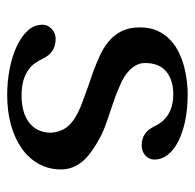

<svg xmlns="http://www.w3.org/2000/svg" viewBox="-24 -518 542 534"><g transform="rotate(90 247.0 -251.0)"><path d="M349.1 -122.1Q346.7 -152.3 329.3 -171.1Q312 -189.9 274.9 -205.1L217.8 -226.1L179.2 -239.3Q154.3 -248.5 132.1 -259Q109.9 -269.5 93 -284.2Q76.2 -298.8 66.2 -319.3Q56.2 -339.8 56.2 -369.1Q56.2 -397.5 65.9 -418.5Q75.7 -439.5 91.8 -454.3Q107.9 -469.2 127.9 -478.5Q147.9 -487.8 168.7 -492.9Q189.5 -498 208.5 -500Q227.5 -502 241.2 -502Q285.2 -502 319.1 -494.4Q353 -486.8 376.5 -474.1Q399.9 -461.4 411.9 -444.8Q423.8 -428.2 423.8 -410.2Q423.8 -394 412.1 -384Q400.4 -374 384.8 -374Q365.7 -374 352.5 -383.1Q339.4 -392.1 331.1 -410.2Q306.2 -461.9 242.2 -461.9Q202.6 -461.9 179 -442.4Q155.3 -422.9 155.3 -383.3Q155.3 -370.1 160.9 -359.6Q166.5 -349.1 175 -340.6Q183.6 -332 194.3 -325.4Q205.1 -318.8 215.8 -314.5L243.7 -302.7L276.9 -291Q290.5 -286.1 303.7 -282Q316.9 -277.8 329.8 -272.9Q342.8 -268.1 355.2 -262Q367.7 -255.9 380.4 -248Q394.5 -239.7 407.2 -230Q419.9 -220.2 429.7 -208.5Q439.5 -196.8 445.3 -182.1Q451.2 -167.5 451.2 -148.9Q451.2 -115.7 436 -88.1Q420.9 -60.5 393.6 -41Q366.2 -21.5 328.1 -10.7Q290 0 244.1 0Q207.5 0 172.6 -6.6Q137.7 -13.2 110.1 -25.9Q82.5 -38.6 65.7 -56.6Q48.8 -74.7 48.8 -98.1Q48.8 -106 52.2 -112.8Q55.7 -119.6 61 -124.5Q66.4 -129.4 73.5 -132.1Q80.6 -134.8 87.9 -134.8Q126.5 -134.8 143.1 -99.1Q147.9 -88.9 155 -78.4Q162.1 -67.9 173.8 -59.3Q185.5 -50.8 202.9 -45.4Q220.2 -40 246.1 -40Q268.1 -40 286.9 -44.9Q305.7 -49.8 319.6 -60.1Q333.5 -70.3 341.3 -85.7Q349.1 -101.1 349.1 -122.1Z"/></g></svg>

Font: Marmelad
Style: Regular
Weight: 400
Designer: Manvel Shmavonyan
Foundry: Cyreal (www.cyreal.org)
Version: Version 1.000